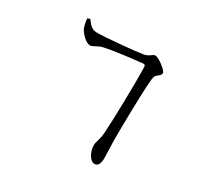

<svg xmlns="http://www.w3.org/2000/svg" viewBox="-165 -991 1330 1264"><g transform="rotate(30 500.0 -359.5)"><path d="M651 -664C655 -555 648 -250 641 -158C636 -102 621 -82 621 -57C621 5 658 50 684 50C714 50 725 25 724 -24C724 -64 720 -115 720 -168C720 -236 723 -504 733 -614C736 -640 740 -650 753 -660C768 -672 778 -679 778 -693C778 -712 704 -769 678 -769C657 -769 648 -744 606 -736C560 -728 320 -705 263 -707C224 -708 206 -737 185 -764L166 -756C168 -734 174 -705 180 -689C191 -661 237 -611 270 -611C290 -611 316 -635 349 -643C430 -661 574 -677 633 -683C647 -684 651 -679 651 -664Z"/></g></svg>

Font: Source Han Serif SC Medium
Style: Regular
Weight: 500
Designer: Ryoko NISHIZUKA 西塚涼子 (kana & ideographs); Frank Grießhammer (Latin, Greek & Cyrillic); Wenlong ZHANG 张文龙 (bopomofo); San
Foundry: Adobe
Version: Version 2.003;hotconv 1.1.1;makeotfexe 2.6.0